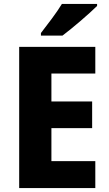

<svg xmlns="http://www.w3.org/2000/svg" viewBox="-20 -1044 552 971"><path d="M471 -1014V-1024H293C266 -979 220 -920 187 -877V-864H296C347 -902 434 -977 471 -1014ZM462 -93V-229H240V-396H446V-531H240V-672H462V-807H77V-93Z"/></svg>

Font: Noto Sans Kannada UI SemiCondensed ExtraBold
Style: Regular
Weight: 800
Width: 4
Designer: Jelle Bosma - Monotype Design Team
Foundry: Monotype Imaging Inc.
Version: Version 2.005